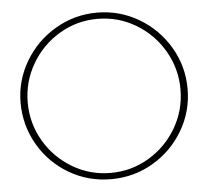

<svg xmlns="http://www.w3.org/2000/svg" viewBox="-54 -818 964 889"><g transform="rotate(-5 428.0 -374.0)"><path d="M40 -376Q40 -478 92.5 -567Q145 -656 234.5 -708.5Q324 -761 428 -761Q533 -761 622 -708.5Q711 -656 763.5 -567Q816 -478 816 -373Q816 -269 764 -180.5Q712 -92 623 -39.5Q534 13 428 13Q321 13 232 -39.5Q143 -92 91.5 -181.5Q40 -271 40 -376ZM783 -374Q783 -470 735 -552.5Q687 -635 605.5 -683.5Q524 -732 428 -732Q332 -732 250.5 -683.5Q169 -635 121 -552.5Q73 -470 73 -374Q73 -277 121 -195Q169 -113 250.5 -64.5Q332 -16 428 -16Q524 -16 605.5 -64.5Q687 -113 735 -195Q783 -277 783 -374Z"/></g></svg>

Font: Poiret One
Style: Regular
Weight: 400
Designer: Denis Masharov (denis.masharov@gmail.com), Cyreal (Charset Expansion)
Foundry: Denis Masharov
Version: Version 1.101